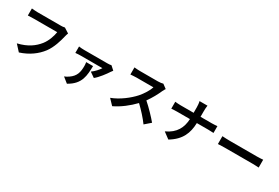

<svg xmlns="http://www.w3.org/2000/svg" viewBox="86 -2009 4829 3324"><g transform="rotate(30 2500.0 -347.0)"><path d="M889 -666 790 -729C764 -722 732 -721 712 -721C656 -721 324 -721 250 -721C217 -721 160 -726 130 -729V-588C156 -590 204 -592 249 -592C324 -592 655 -592 715 -592C702 -507 664 -393 598 -310C517 -209 404 -122 206 -75L315 44C493 -13 626 -112 717 -232C800 -343 844 -498 867 -596C872 -617 880 -646 889 -666Z M1889 -499 1815 -566C1799 -561 1756 -559 1734 -559C1692 -559 1320 -559 1270 -559C1237 -559 1197 -562 1166 -567V-438C1203 -442 1237 -444 1270 -444C1320 -444 1655 -444 1704 -444C1680 -402 1617 -331 1560 -292L1660 -222C1731 -277 1824 -403 1859 -459C1865 -469 1880 -488 1889 -499ZM1546 -394H1408C1412 -372 1415 -347 1415 -323C1415 -197 1394 -108 1281 -31C1251 -10 1226 2 1200 12L1306 97C1540 -32 1540 -207 1546 -394Z M2834 -678 2752 -739C2732 -732 2692 -726 2649 -726C2604 -726 2348 -726 2296 -726C2266 -726 2205 -729 2178 -733V-591C2199 -592 2254 -598 2296 -598C2339 -598 2594 -598 2635 -598C2613 -527 2552 -428 2486 -353C2392 -248 2237 -126 2076 -66L2179 42C2316 -23 2449 -127 2555 -238C2649 -148 2742 -46 2807 44L2921 -55C2862 -127 2741 -255 2642 -341C2709 -432 2765 -538 2799 -616C2808 -636 2826 -667 2834 -678Z M3087 -571V-433C3118 -435 3158 -438 3202 -438H3457C3449 -269 3382 -125 3186 -36L3310 56C3526 -73 3589 -237 3595 -438H3820C3860 -438 3909 -435 3930 -434V-570C3909 -568 3867 -564 3821 -564H3596V-673C3596 -705 3598 -760 3604 -791H3445C3454 -760 3458 -708 3458 -674V-564H3198C3158 -564 3117 -568 3087 -571Z M4092 -463V-306C4129 -308 4196 -311 4253 -311C4370 -311 4700 -311 4790 -311C4832 -311 4883 -307 4907 -306V-463C4881 -461 4837 -457 4790 -457C4700 -457 4371 -457 4253 -457C4201 -457 4128 -460 4092 -463Z"/></g></svg>

Font: Noto Sans CJK SC
Style: Bold
Weight: 700
Designer: Ryoko NISHIZUKA 西塚涼子 (kana, bopomofo & ideographs); Paul D. Hunt (Latin, Greek & Cyrillic); Sandoll Communications 산돌커뮤니
Foundry: Adobe
Version: Version 2.004;hotconv 1.0.118;makeotfexe 2.5.65603